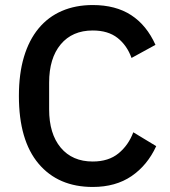

<svg xmlns="http://www.w3.org/2000/svg" viewBox="-20 -730 674 762"><path d="M348 12Q211 12 133 -80.5Q55 -173 55 -349Q55 -437 75 -504Q95 -571 133 -617Q171 -663 225.5 -686.5Q280 -710 348 -710Q439 -710 500.5 -670Q562 -630 597 -552L502 -500Q484 -550 446.5 -579.5Q409 -609 348 -609Q267 -609 221 -554Q175 -499 175 -402V-296Q175 -199 221 -144Q267 -89 348 -89Q411 -89 450.5 -121.5Q490 -154 509 -205L600 -150Q565 -74 502 -31Q439 12 348 12Z"/></svg>

Font: IBM Plex Sans Thai Medium
Style: Regular
Weight: 500
Designer: Mike Abbink, Paul van der Laan, Pieter van Rosmalen, Ben Mitchell, Mark Frömberg
Foundry: Bold Monday
Version: Version 1.1